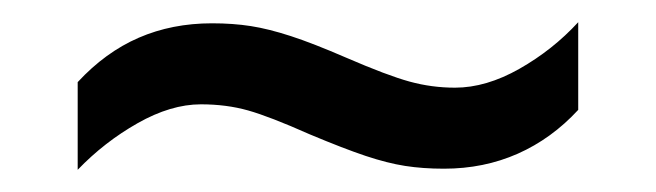

<svg xmlns="http://www.w3.org/2000/svg" viewBox="-20 -409 591 173"><path d="M50 -335Q75 -362 105 -375Q135 -388 171 -388Q190 -388 206 -385.5Q222 -383 242 -376.5Q262 -370 292 -357Q329 -341 349 -335.5Q369 -330 390 -330Q418 -330 448 -347Q478 -364 501 -389V-310Q477 -284 446.5 -270.5Q416 -257 380 -257Q361 -257 345 -259.5Q329 -262 309.5 -268.5Q290 -275 259 -288Q223 -304 203.5 -309.5Q184 -315 161 -315Q134 -315 104 -298Q74 -281 50 -256Z"/></svg>

Font: guzrati115
Style: Regular
Weight: 400
Designer: Jelle Bosma - Monotype Design Team, Universal Thirst
Foundry: Monotype Imaging Inc.
Version: Version 2.102